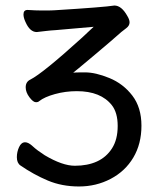

<svg xmlns="http://www.w3.org/2000/svg" viewBox="-20 -507 580 695"><path d="M54 92Q41 83 41 62Q41 43 49 25.5Q57 8 71 8Q83 8 98.5 22.5Q114 37 142 55Q206 93 251 93Q297 93 331 77.5Q365 62 385.5 30Q406 -2 406 -51Q406 -99 385 -126Q345 -177 258 -177Q217 -177 179 -166.5Q141 -156 122 -141Q118 -137 110 -137Q100 -137 86.5 -155Q73 -173 73 -191Q73 -211 90 -219Q135 -242 274 -368L319 -410L182 -398Q164 -397 147.5 -395Q131 -393 113 -391Q88 -391 72 -428Q65 -443 65 -455Q65 -471 80 -471Q110 -469 132 -469Q173 -469 180 -470Q357 -481 394 -487Q420 -487 441 -449Q449 -436 449 -426Q449 -414 437 -405L419 -391Q389 -364 317.5 -304Q246 -244 245 -244Q250 -245 288 -245Q326 -245 376 -224.5Q426 -204 459 -161Q492 -118 492 -52Q492 14 462.5 63.5Q433 113 380.5 140.5Q328 168 266 168Q204 168 153 146.5Q102 125 54 92Z"/></svg>

Font: LXGW WenKai Lite
Style: Bold
Weight: 700
Designer: LXGW / Fontworks Inc.
Foundry: LXGW / Fontworks Inc.
Version: Version 1.330;April 28, 2024